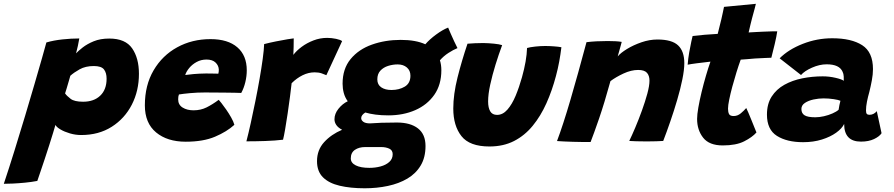

<svg xmlns="http://www.w3.org/2000/svg" viewBox="-128 -737 4683 1006"><path d="M-108 226Q-80 142 -51.5 50.2Q-23 -41.5 3.8 -130.8Q30.5 -220 53.2 -297.8Q76 -375.5 92 -432.2Q108 -489 115 -514.5Q152.5 -525.5 198.8 -530.5Q245 -535.5 287.5 -535.5Q284.5 -517.5 280 -496.5Q275.5 -475.5 270.5 -457.5Q282 -470 305.2 -488.2Q328.5 -506.5 363.2 -520.8Q398 -535 444.5 -535Q529 -535 564.5 -483.5Q600 -432 600 -350.5Q600 -261.5 562.8 -188.8Q525.5 -116 457.5 -72.8Q389.5 -29.5 297.5 -29.5Q267.5 -29.5 238.5 -38Q209.5 -46.5 188.8 -58.8Q168 -71 162.5 -82.5Q159 -70 150.5 -42Q142 -14 130.5 22Q119 58 106.8 94.8Q94.5 131.5 84 162.5Q73.5 193.5 67.5 211Q36 217 2 220.2Q-32 223.5 -61.2 224.8Q-90.5 226 -108 226ZM307.5 -204Q364 -204 397.2 -235.8Q430.5 -267.5 430.5 -324.5Q430.5 -355.5 416.8 -373.2Q403 -391 363.5 -391Q320 -391 289.2 -373.8Q258.5 -356.5 240.5 -340Q238 -331.5 232.5 -312.2Q227 -293 221.2 -273.8Q215.5 -254.5 213 -247.5Q222 -234.5 242 -219.2Q262 -204 307.5 -204Z M1100 -83Q1060.5 -47 998.8 -20.8Q937 5.5 845 5.5Q748.5 5.5 689.8 -43.2Q631 -92 631 -185Q631 -290.5 676.8 -368.5Q722.5 -446.5 800.5 -489.2Q878.5 -532 975 -532Q1066 -532 1115.5 -489.2Q1165 -446.5 1165 -368.5Q1165 -338.5 1157.5 -307Q1150 -275.5 1136 -250Q1128.5 -250.5 1102.8 -251Q1077 -251.5 1044.8 -251.8Q1012.5 -252 984.8 -252.2Q957 -252.5 946.5 -252.5Q905.5 -252.5 867.8 -249Q830 -245.5 809.5 -242Q805.5 -232 805.5 -216.5Q805.5 -188 828.8 -173.5Q852 -159 886 -159Q923.5 -159 954.2 -174.2Q985 -189.5 1018 -214Q1020.5 -211.5 1031.8 -197.5Q1043 -183.5 1057 -163.2Q1071 -143 1083.2 -121.5Q1095.5 -100 1100 -83ZM842.5 -344Q858.5 -346.5 887 -349Q915.5 -351.5 952 -352Q973 -352 991.5 -351.5Q1010 -351 1016 -351Q1017.5 -356 1018 -361.5Q1018.5 -367 1018.5 -372.5Q1017.5 -394 1001.2 -409.5Q985 -425 954 -425Q925.5 -425 902.2 -412.2Q879 -399.5 863.5 -380.8Q848 -362 842.5 -344Z M1409 -449.5Q1425 -471 1452.5 -491.5Q1480 -512 1514.5 -525.2Q1549 -538.5 1586 -538.5Q1609 -538.5 1632.8 -533.5Q1656.5 -528.5 1664.5 -521.5L1582 -343Q1572 -347.5 1556.8 -352.8Q1541.5 -358 1520.5 -358Q1488.5 -358 1457.5 -342.8Q1426.5 -327.5 1400 -301Q1397 -273.5 1391.5 -230.8Q1386 -188 1379.2 -142.5Q1372.5 -97 1366 -59.5Q1359.5 -22 1355 -5Q1314 0 1262.5 1.8Q1211 3.5 1163 3.5Q1174 -38.5 1186 -93Q1198 -147.5 1210 -206.8Q1222 -266 1232 -323.2Q1242 -380.5 1248.5 -428.2Q1255 -476 1256 -506Q1285 -513.5 1318.5 -520.2Q1352 -527 1378 -531.2Q1404 -535.5 1411 -536Q1411 -518.5 1410.5 -491.2Q1410 -464 1409 -449.5Z M1783 249.5Q1708 249.5 1651.8 236.2Q1595.5 223 1564.2 192Q1533 161 1533 107.5Q1533 49 1570.2 8Q1607.5 -33 1664.5 -57Q1643 -68.5 1633.8 -82.5Q1624.5 -96.5 1624.5 -112Q1624.5 -141 1645.5 -167.2Q1666.5 -193.5 1694 -206.5Q1679.5 -226.5 1673.2 -250Q1667 -273.5 1667 -298.5Q1667 -376.5 1709 -427.5Q1751 -478.5 1820.5 -503.2Q1890 -528 1971.5 -528Q2050.5 -528 2100.5 -505Q2123 -531 2157 -556Q2191 -581 2220 -592.5Q2224.5 -581 2233.5 -560.8Q2242.5 -540.5 2252.2 -519.5Q2262 -498.5 2269 -485Q2247 -476 2221.5 -459.5Q2196 -443 2177 -421Q2184.5 -397.5 2184.5 -369Q2184.5 -293 2147.5 -240.2Q2110.5 -187.5 2047.8 -160Q1985 -132.5 1906.5 -132.5Q1870 -132.5 1839.8 -136.5Q1809.5 -140.5 1786 -147.5Q1764.5 -134 1764.5 -118Q1764.5 -107 1775.8 -98.8Q1787 -90.5 1810.5 -90.5Q1841 -92.5 1871 -93.8Q1901 -95 1951.5 -95Q2022.5 -95 2062 -64.2Q2101.5 -33.5 2101.5 28Q2101.5 88 2076.2 130.2Q2051 172.5 2006.5 198.8Q1962 225 1904.5 237.2Q1847 249.5 1783 249.5ZM1923 -265.5Q1963.5 -265.5 1993 -283.2Q2022.5 -301 2022.5 -340.5Q2022.5 -367.5 2003.8 -383.5Q1985 -399.5 1956 -399.5Q1930.5 -399.5 1905.8 -391.8Q1881 -384 1865 -366.8Q1849 -349.5 1849 -321Q1849 -293.5 1869.5 -279.5Q1890 -265.5 1923 -265.5ZM1807.5 142.5Q1838.5 142.5 1866.2 135Q1894 127.5 1911.8 111.5Q1929.5 95.5 1929.5 71Q1929.5 50 1911.5 41.8Q1893.5 33.5 1869 33.5H1785.5Q1753 33.5 1731.5 48.2Q1710 63 1710 93Q1710 116.5 1736 129.5Q1762 142.5 1807.5 142.5Z M2633.5 -485.5Q2649 -490 2676.2 -493Q2703.5 -496 2728.5 -496Q2749 -496 2773.8 -494.2Q2798.5 -492.5 2813.5 -489.5Q2809 -452 2802 -414Q2795 -376 2785 -339Q2765 -263 2735 -196Q2705 -129 2663.2 -78Q2621.5 -27 2565.5 1.8Q2509.5 30.5 2436.5 30.5Q2332.5 30.5 2289.8 -23.8Q2247 -78 2247 -168.5Q2247 -242 2269.2 -330.8Q2291.5 -419.5 2321.5 -508Q2337 -509.5 2360.8 -510.5Q2384.5 -511.5 2404 -511.5Q2432.5 -511 2460.2 -508.2Q2488 -505.5 2503 -500.5Q2485 -452 2468.2 -397.8Q2451.5 -343.5 2440.5 -293.2Q2429.5 -243 2429.5 -205.5Q2429.5 -172.5 2440.5 -153.8Q2451.5 -135 2476.5 -135Q2506.5 -135 2530.8 -162.8Q2555 -190.5 2573.8 -235.5Q2592.5 -280.5 2607 -332.5Q2619 -375.5 2625.8 -414Q2632.5 -452.5 2633.5 -485.5Z M2966.5 7Q2949 7 2924.2 7Q2899.5 7 2874 6Q2853.5 5.5 2827 4.2Q2800.5 3 2790.5 2Q2822 -81.5 2860.8 -213.8Q2899.5 -346 2945 -516Q2993.5 -522 3056 -522Q3077 -522 3096.2 -521Q3115.5 -520 3129.5 -517.5Q3128.5 -513 3124.8 -499.5Q3121 -486 3116.5 -469.8Q3112 -453.5 3108.5 -441.5Q3124 -460 3157.5 -480.5Q3191 -501 3233.2 -515.5Q3275.5 -530 3316.5 -530Q3392.5 -530 3425 -499.2Q3457.5 -468.5 3457.5 -406.5Q3457.5 -371 3447.2 -320.8Q3437 -270.5 3420.2 -213.5Q3403.5 -156.5 3384.2 -100.8Q3365 -45 3347 1.5Q3335 2.5 3311 3.2Q3287 4 3260.5 4Q3231.5 4 3206 3.2Q3180.5 2.5 3169 1.5Q3182.5 -26 3200.5 -68.5Q3218.5 -111 3235.5 -158Q3252.5 -205 3263.8 -246.5Q3275 -288 3275 -314.5Q3275 -340.5 3261.8 -355.5Q3248.5 -370.5 3215.5 -370.5Q3179 -370.5 3138.8 -351.8Q3098.5 -333 3070.5 -312Q3038.5 -196 3010.8 -115.5Q2983 -35 2966.5 7Z M3835.5 -43Q3813.5 -18 3771.2 3.5Q3729 25 3659 25Q3588 25 3556.2 -15.5Q3524.5 -56 3524.5 -114Q3524.5 -136.5 3531 -173.8Q3537.5 -211 3548 -254.5Q3558.5 -298 3570.8 -340Q3583 -382 3594.5 -414Q3557.5 -410 3523.2 -405.5Q3489 -401 3475 -398Q3477.5 -430 3483.2 -462.8Q3489 -495.5 3494.2 -519.2Q3499.5 -543 3501 -548.5Q3531.5 -552 3563.8 -554.8Q3596 -557.5 3632.5 -559.5Q3643 -599 3651.5 -636Q3655.5 -654 3659.5 -672.2Q3663.5 -690.5 3665.5 -701L3832.5 -717Q3831.5 -711.5 3825.8 -690.5Q3820 -669.5 3812.5 -641.5Q3808.5 -625.5 3803.8 -606.8Q3799 -588 3794.5 -567Q3811 -568 3833.5 -569.2Q3856 -570.5 3869.5 -571Q3900 -572.5 3919.2 -572.8Q3938.5 -573 3944.5 -573Q3940.5 -545.5 3931.2 -506Q3922 -466.5 3913.5 -434.5Q3908.5 -434.5 3880.8 -433.2Q3853 -432 3827.5 -430.5Q3810 -429 3789.5 -427.2Q3769 -425.5 3753 -424.5Q3742 -394.5 3730.5 -357.2Q3719 -320 3709 -283Q3699 -246 3692.8 -215.2Q3686.5 -184.5 3686.5 -167.5Q3686.5 -149.5 3692 -139.2Q3697.5 -129 3716 -129Q3736.5 -129 3753.5 -143.2Q3770.5 -157.5 3782 -171Q3785 -166 3792.8 -147.5Q3800.5 -129 3809.8 -106.5Q3819 -84 3826.2 -65.8Q3833.5 -47.5 3835.5 -43Z M4080 8Q3995 8 3942.8 -25Q3890.5 -58 3890.5 -136.5Q3890.5 -192.5 3915.2 -231Q3940 -269.5 3981.8 -292.8Q4023.5 -316 4075.5 -326.5Q4127.5 -337 4182.5 -337Q4217 -337 4250.2 -329.2Q4283.5 -321.5 4293 -313.5Q4293.5 -320.5 4292.8 -335.8Q4292 -351 4287 -360.5Q4270.5 -400 4203.5 -400Q4166 -400 4126.5 -382.5Q4087 -365 4069 -344L3957 -431.5Q4003.5 -478 4078 -507.2Q4152.5 -536.5 4232.5 -536.5Q4333 -536.5 4389.5 -500.2Q4446 -464 4446 -375Q4446 -347.5 4440.2 -316.5Q4434.5 -285.5 4427 -255.5Q4419.5 -229.5 4414.5 -204.2Q4409.5 -179 4409.5 -158.5Q4409.5 -144.5 4414 -140Q4418.5 -135.5 4427.5 -135.5Q4450 -135.5 4466 -154.5L4491 -39Q4480 -22 4451.8 -8.5Q4423.5 5 4383 5Q4295 5 4295 -87.5Q4283.5 -63.5 4253.2 -41.8Q4223 -20 4178.5 -6Q4134 8 4080 8ZM4144 -122.5Q4165 -122.5 4189.2 -128Q4213.5 -133.5 4234.2 -142.8Q4255 -152 4266 -162Q4267.5 -173 4270.2 -186.5Q4273 -200 4275.5 -209Q4266.5 -213.5 4240.2 -217.5Q4214 -221.5 4186.5 -221.5Q4161.5 -221.5 4134.8 -215.8Q4108 -210 4089.5 -197.8Q4071 -185.5 4071 -166Q4071 -143 4087.8 -132.8Q4104.5 -122.5 4144 -122.5Z"/></svg>

Font: Grandstander ExtraBold
Style: Italic
Weight: 800
Italic angle: -15°
Designer: Tyler Finck
Foundry: Etcetera Type Co
Version: Version 1.200; ttfautohint (v1.8.3)